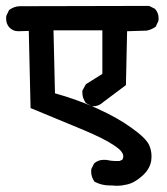

<svg xmlns="http://www.w3.org/2000/svg" viewBox="-33 -586 553 637"><path d="M469.7 -67.4Q469.7 -60.5 468.8 -53.7Q464.8 -25.4 438.5 -2Q412.1 21.5 386.7 26.4Q370.1 30.3 357.9 30.3Q345.7 30.3 338.9 29.3Q335 29.3 331.1 29.3Q303.7 29.3 280.3 16.6Q269.5 1 269.5 -16.6Q269.5 -24.4 270.5 -26.4L279.3 -43.9Q293 -55.7 310.5 -55.7Q314.5 -55.7 318.4 -55.7Q337.9 -51.8 348.1 -51.8Q358.4 -51.8 363.3 -51.8L372.1 -55.7Q376 -59.6 376 -67.4Q376 -84 345.7 -103.5Q311.5 -127 235.8 -158.2Q160.2 -189.5 68.4 -227.5L62.5 -483.4L27.3 -482.4Q9.8 -482.4 -2 -495.1Q-12.7 -506.8 -12.7 -524.4Q-12.7 -532.2 -11.7 -534.2L-2.9 -552.7Q14.6 -565.4 33.2 -565.4L461.9 -566.4L481.4 -556.6Q493.2 -543 493.2 -525.4Q493.2 -517.6 492.2 -515.6L483.4 -497.1Q472.7 -490.2 465.8 -487.8Q459 -485.4 453.1 -484.4L388.7 -482.4L384.8 -303.7L310.5 -248Q294.9 -233.4 276.4 -233.4Q275.4 -233.4 271.5 -233.4L252 -244.1Q240.2 -259.8 240.2 -279.3Q240.2 -281.2 240.2 -285.2L252 -306.6L306.6 -340.8V-485.4H144.5L149.4 -276.4Q220.7 -256.8 288.1 -226.6Q359.4 -194.3 404.3 -161.1Q451.2 -127.9 461.9 -104.5Q469.7 -86.9 469.7 -67.4Z"/></svg>

Font: JasonHandwriting2
Style: SemiBold
Weight: 600
Version: Version 1.04.7